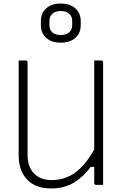

<svg xmlns="http://www.w3.org/2000/svg" viewBox="-20 -1040 690 1080"><path d="M268 20Q179 20 132 -30.5Q85 -81 85 -167V-700H124Q135 -700 135 -689V-169Q135 -102 171 -64.5Q207 -27 270 -27Q313 -27 353.5 -42Q394 -57 433 -94.5Q472 -132 510 -199V-700H549Q560 -700 560 -689V0H521Q510 0 510 -11V-101H490Q450 -46 396 -13Q342 20 268 20ZM322 -1020Q374 -1020 404 -993Q434 -966 434 -923V-897Q434 -854 404 -827Q374 -800 322 -800Q270 -800 240 -827Q210 -854 210 -897V-923Q210 -966 240 -993Q270 -1020 322 -1020ZM322 -978Q292 -978 275 -963Q258 -948 258 -922V-898Q258 -874 274 -858Q291 -843 322 -843Q352 -843 369 -858Q386 -873 386 -898V-922Q386 -946 372 -960Q356 -978 322 -978Z"/></svg>

Font: Recursive Sn Lnr St Lt
Style: Regular
Weight: 300
Version: Version 1.079;hotconv 1.0.112;makeotfexe 2.5.65598; ttfautoh